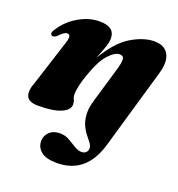

<svg xmlns="http://www.w3.org/2000/svg" viewBox="-130 -581 861 929"><g transform="rotate(20 300.5 -116.5)"><path d="M462.5 77.5Q414.5 241.5 263.5 241.5Q210 241.5 183.8 220.8Q157.5 200 157.5 167Q157.5 139.5 177.5 120.2Q197.5 101 231.5 101Q258 101 280 113.5Q302 126 321.2 138.2Q340.5 150.5 359 150.5Q372.5 150.5 381.2 142.2Q390 134 390 121Q390 108 380 94.8Q370 81.5 356.8 65.2Q343.5 49 333 26.5Q322.5 4 320 -27.8Q317.5 -59.5 330.5 -103.5L385 -288.5Q395.5 -326 393.2 -341.5Q391 -357 371 -357Q347 -357 315.2 -322.2Q283.5 -287.5 257.5 -212Q244.5 -177 238 -147.8Q231.5 -118.5 231.5 -101.5Q231.5 -87 237 -76.2Q242.5 -65.5 242.5 -51Q242.5 -22.5 201.5 -5.2Q160.5 12 85.5 12Q36.5 12 25 -14Q13.5 -40 32.5 -87.5L102.5 -306Q114.5 -339 113 -352.2Q111.5 -365.5 99 -365.5Q91 -365.5 80.8 -358.8Q70.5 -352 53.5 -334Q40.5 -326 31.5 -329.5Q25.5 -332.5 25.5 -340.8Q25.5 -349 33 -359Q64 -409.5 117.5 -441.5Q171 -473.5 227.5 -473.5Q305 -473.5 305 -414Q305 -391 293.5 -361.2Q282 -331.5 271 -302.5Q328.5 -399 391.2 -436.2Q454 -473.5 508.5 -473.5Q561.5 -473.5 581.5 -437Q601.5 -400.5 582.5 -336.5Z"/></g></svg>

Font: Fraunces 72pt Black
Style: Italic
Weight: 900
Italic angle: -16°
Version: Version 1.000;[b76b70a41]